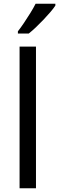

<svg xmlns="http://www.w3.org/2000/svg" viewBox="-20 -1010 317 1030"><path d="M173 0H85V-760H173ZM277 -980Q268 -966 251 -946Q234 -926 213.5 -904.5Q193 -883 172.5 -863.5Q152 -844 134 -830H76V-842Q91 -861 108.5 -887Q126 -913 143 -940.5Q160 -968 171 -990H277Z"/></svg>

Font: Noto Sans Thai
Style: Regular
Weight: 400
Designer: Monotype Design Team
Foundry: Monotype Imaging Inc.
Version: Version 2.001